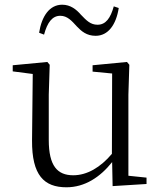

<svg xmlns="http://www.w3.org/2000/svg" viewBox="-20 -781 688 815"><path d="M146 -642 167 -634C181 -686 202 -714 236 -714C266 -714 285 -692 306 -669C326 -648 348 -629 386 -629C439 -629 473 -676 484 -747L463 -754C449 -704 429 -676 394 -676C364 -676 347 -694 323 -719C304 -741 279 -761 244 -761C190 -761 157 -712 146 -642ZM458 9 602 0V-27L525 -35V-379L529 -506L519 -518L373 -504V-477L456 -469L455 -128C407 -71 350 -37 291 -37C224 -37 187 -76 187 -187V-379L191 -506L181 -518L34 -504V-478L119 -467L116 -185C115 -37 167 14 262 14C340 14 405 -29 456 -93Z"/></svg>

Font: Noto Serif CJK KR Light
Style: Regular
Weight: 300
Designer: Ryoko NISHIZUKA 西塚涼子 (kana & ideographs); Frank Grießhammer (Latin, Greek & Cyrillic); Wenlong ZHANG 张文龙 (bopomofo); San
Foundry: Adobe
Version: Version 2.001;hotconv 1.1.0;makeotfexe 2.6.0